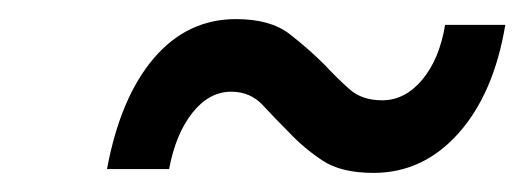

<svg xmlns="http://www.w3.org/2000/svg" viewBox="-20 -522 549 201"><path d="M227 -502Q263 -502 283 -486.5Q303 -471 320 -454Q333 -440 346 -428.5Q359 -417 380 -417Q404 -417 422 -438.5Q440 -460 446 -496H509Q497 -424 460 -382.5Q423 -341 371 -341Q337 -341 317.5 -354Q298 -367 283 -383Q268 -398 255 -412Q242 -426 222 -426Q199 -426 181.5 -404Q164 -382 157 -345H92Q106 -420 141 -461Q176 -502 227 -502Z"/></svg>

Font: Overused Grotesk Medium
Style: Italic
Weight: 500
Italic angle: -10°
Version: Version 0.003